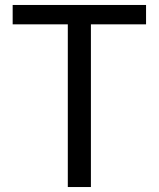

<svg xmlns="http://www.w3.org/2000/svg" viewBox="-20 -753 639 773"><path d="M253 -655H31V-733H568V-655H346V0H253Z"/></svg>

Font: SpoqaHanSans-Regular
Style: Regular
Weight: 400
Designer: [Spoqa Han Sans] Dong-huui Kim \uAE40 \uB3D9 \uD718  Younghwa Kang \uAC15 \uC601 \uD654  [Noto Sans] Ryoko NISHIZUKA \u8
Foundry: Spoqa (http://www.spoqa-han-sans.com)
Version: Version 2.000